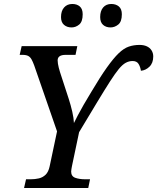

<svg xmlns="http://www.w3.org/2000/svg" viewBox="-20 -946 791 966"><path d="M101 0 111 -44H134Q156 -44 175.5 -48.5Q195 -53 209.5 -67Q224 -81 230 -110L267 -285L152 -617Q145 -636 138.5 -647.5Q132 -659 122 -664.5Q112 -670 92 -670H79L89 -714H369L360 -670H311Q290 -670 280 -663Q270 -656 270 -642Q270 -635 271.5 -625.5Q273 -616 275.5 -606Q278 -596 282 -583L326 -448Q336 -417 343.5 -384.5Q351 -352 352 -327Q359 -342 371.5 -365.5Q384 -389 401 -419Q418 -449 439 -483Q484 -559 517.5 -606Q551 -653 577 -678Q603 -703 628 -711.5Q653 -720 682 -720Q703 -720 718.5 -713Q734 -706 742.5 -692.5Q751 -679 751 -662Q751 -629 732 -610.5Q713 -592 689 -590Q686 -610 677 -624.5Q668 -639 647 -639Q629 -639 612.5 -630Q596 -621 577.5 -598.5Q559 -576 533 -535.5Q507 -495 469.5 -433Q432 -371 378 -281L342 -110Q341 -104 339.5 -96Q338 -88 338 -83Q338 -59 358.5 -51.5Q379 -44 410 -44H433L424 0ZM536 -808Q513 -808 498.5 -821Q484 -834 484 -860Q484 -891 499 -908.5Q514 -926 540 -926Q563 -926 578 -913.5Q593 -901 593 -874Q593 -837 575 -822.5Q557 -808 536 -808ZM340 -808Q317 -808 302 -821Q287 -834 287 -860Q287 -891 302.5 -908.5Q318 -926 344 -926Q367 -926 381.5 -913.5Q396 -901 396 -874Q396 -837 378.5 -822.5Q361 -808 340 -808Z"/></svg>

Font: ET Text
Style: Italic
Weight: 470
Italic angle: -12°
Designer: Monotype Design Team
Foundry: Monotype Imaging Inc.
Version: Version 2.009